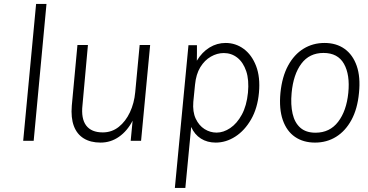

<svg xmlns="http://www.w3.org/2000/svg" viewBox="-20 -698 1824 952"><path d="M95 0 159 -678.5H210.5L147 0Z M478.5 9Q429 9 395.2 -11.8Q361.5 -32.5 346.2 -73.2Q331 -114 336 -174L364 -475H416L389 -177Q381.5 -110 407.2 -75.8Q433 -41.5 489.5 -41.5Q534.5 -41.5 568.8 -68.8Q603 -96 624.2 -141.2Q645.5 -186.5 650.5 -241L672.5 -475H724.5L679.5 0H628L637.5 -99.5Q611 -48.5 570 -19.8Q529 9 478.5 9Z M847 234 914.5 -474H956.5Q956.5 -455 956.5 -435.5Q956.5 -416 956 -397Q982 -440 1019 -462.5Q1056 -485 1098.5 -485Q1148.5 -485 1188.5 -455.5Q1228.5 -426 1249.8 -370.8Q1271 -315.5 1264 -238.5Q1257 -161.5 1225 -106Q1193 -50.5 1146.8 -20.8Q1100.5 9 1049.5 9Q1007.5 9 976 -11Q944.5 -31 928 -68.5L899 234ZM1054 -40.5Q1088 -40.5 1121.5 -63Q1155 -85.5 1179 -129.5Q1203 -173.5 1209.5 -238.5Q1215.5 -301.5 1200.8 -345.2Q1186 -389 1156.8 -412Q1127.5 -435 1089.5 -435Q1056.5 -435 1025.5 -417.2Q994.5 -399.5 973.2 -364.8Q952 -330 947 -278L938.5 -193Q934.5 -143.5 950.5 -109.5Q966.5 -75.5 994.2 -58Q1022 -40.5 1054 -40.5Z M1542 9Q1484 9 1442.8 -19.2Q1401.5 -47.5 1382.2 -102.8Q1363 -158 1370.5 -237.5Q1378.5 -317.5 1408.5 -372.8Q1438.5 -428 1485 -456.5Q1531.5 -485 1589 -485Q1647.5 -485 1688.5 -455.8Q1729.5 -426.5 1748.8 -371.2Q1768 -316 1760 -237.5Q1752.5 -158 1722.5 -103Q1692.5 -48 1646.2 -19.5Q1600 9 1542 9ZM1544.5 -40Q1615 -40 1656.5 -94Q1698 -148 1707 -237.5Q1716 -327.5 1685.5 -381.5Q1655 -435.5 1584 -435.5Q1514 -435.5 1474.2 -382.2Q1434.5 -329 1426 -237.5Q1420.5 -179 1430.8 -134.2Q1441 -89.5 1469 -64.8Q1497 -40 1544.5 -40Z"/></svg>

Font: Karla Light
Style: Italic
Weight: 300
Italic angle: -8°
Designer: Jonathan Pinhorn
Version: Version 2.004;gftools[0.9.33]